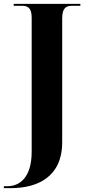

<svg xmlns="http://www.w3.org/2000/svg" viewBox="-41 -734 458 994"><path d="M-21 240H15C152 240 281 183 281 2V-639C281 -696 304 -704 333 -704H375V-714H30V-704H72C100 -704 123 -696 123 -643V51C123 185 61 230 -3 230H-21Z"/></svg>

Font: Noto Serif Display
Style: Bold
Weight: 700
Designer: Monotype Design Team
Foundry: Monotype Imaging Inc.
Version: Version 2.009